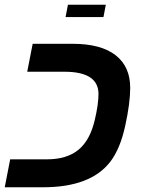

<svg xmlns="http://www.w3.org/2000/svg" viewBox="-31 -791 604 811"><path d="M151 0H-11L12 -118H167Q251 -118 300 -158Q349 -198 369 -283Q385 -350 385 -394Q385 -488 241 -488H84L107 -606H276Q395 -606 457 -558Q519 -510 519 -420Q519 -356 498 -260Q477 -163 435 -108Q352 0 151 0ZM246 -719 256 -771H416L406 -719Z"/></svg>

Font: Libra Sans
Style: Bold Italic
Weight: 700
Italic angle: -12°
Foundry: Context Ltd
Version: Version 1.002